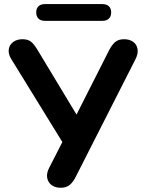

<svg xmlns="http://www.w3.org/2000/svg" viewBox="-20 -904 708 933"><path d="M219.8 -90.1 295.1 -237.5V-194.2L34.2 -617.8Q19.6 -641.4 22.6 -663.9Q25.6 -686.3 43.8 -699.9Q61.9 -713.4 89.4 -713.4Q115.7 -713.4 130.7 -701.4Q145.7 -689.3 162.8 -660.7L365.7 -324.3H340.2L510.1 -659.7Q523.4 -685.5 539.3 -699.5Q555.3 -713.4 583 -713.4Q609 -713.4 626.8 -700.9Q644.5 -688.3 648.4 -665.8Q652.3 -643.2 637.7 -614.9L348.3 -45.3Q335.9 -20.3 319.5 -5.9Q303 8.4 274.5 8.4Q248.5 8.4 230.8 -4.6Q213.2 -17.7 209.2 -40.2Q205.3 -62.8 219.8 -90.1ZM156 -843.7Q156 -863 167.1 -873.6Q178.2 -884.1 198.7 -884.1H477.5Q498 -884.1 509.1 -873.5Q520.2 -862.8 520.2 -843.7Q520.2 -824.6 509.1 -813.6Q498 -802.7 477.5 -802.7H198.7Q178.2 -802.7 167.1 -813.5Q156 -824.3 156 -843.7Z"/></svg>

Font: SN Pro Thin
Style: Regular
Weight: 200
Designer: Tobias Whetton
Foundry: Supernotes
Version: Version 1.003;Glyphs 3.3 (3324)